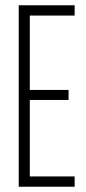

<svg xmlns="http://www.w3.org/2000/svg" viewBox="-20 -708 325 728"><path d="M51 0V-688H263V-649H93V-367H240V-329H93V-39H263V0Z"/></svg>

Font: Saira UltraCondensed ExtraLight
Style: Regular
Weight: 250
Width: 1
Designer: Hector Gatti with collaboration of the Omnibus-Type team
Foundry: Omnibus-Type
Version: Version 1.101